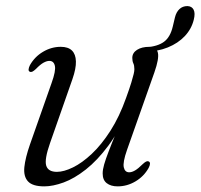

<svg xmlns="http://www.w3.org/2000/svg" viewBox="-20 -620 677 648"><path d="M634 -553.5Q626.5 -522.5 603.8 -498.2Q581 -474 546.5 -460Q512 -446 469.5 -445.5Q466.5 -445.5 465 -447.5Q463.5 -449.5 463.5 -453Q463.5 -456.5 466.5 -458.2Q469.5 -460 474 -460.5Q512.5 -463.5 533.5 -479Q554.5 -494.5 563 -530L570.5 -561.5Q575 -579.5 585.8 -589.5Q596.5 -599.5 612.5 -599.5Q627.5 -599 633.5 -587.2Q639.5 -575.5 634 -553.5ZM482 -75Q486.5 -73 486.2 -67.2Q486 -61.5 481.5 -53Q465.5 -24.5 437.2 -7.8Q409 9 377 9Q354 9 340.2 -1.8Q326.5 -12.5 326.5 -34.5Q326.5 -47.5 331.5 -65Q336.5 -82.5 346.8 -109.2Q357 -136 374 -177Q391 -218 415 -278L412.5 -252Q383 -178.5 345.8 -128.5Q308.5 -78.5 269.8 -48Q231 -17.5 194.8 -4.2Q158.5 9 129.5 9Q90 9 74.5 -7.8Q59 -24.5 62.2 -56Q65.5 -87.5 81 -132L154 -339.5Q169 -381 165.2 -397.8Q161.5 -414.5 146.5 -414.5Q138 -414.5 127 -408.5Q116 -402.5 101 -387Q94 -380.5 89.2 -378.2Q84.5 -376 80.5 -378Q76 -380 76.5 -386Q77 -392 81 -400Q97 -428.5 125.2 -445.2Q153.5 -462 185 -462Q210 -462 222.8 -449.5Q235.5 -437 236.2 -413Q237 -389 224.5 -353L149 -137.5Q129.5 -82 136 -61Q142.5 -40 172 -40Q195.5 -40 226.2 -55Q257 -70 289.8 -100.8Q322.5 -131.5 352.8 -178.8Q383 -226 405.5 -289.5Q417.5 -322.5 423.2 -341.5Q429 -360.5 431.2 -370.2Q433.5 -380 433.5 -386.5Q433.5 -399 430 -406.2Q426.5 -413.5 426.5 -424.5Q426.5 -441.5 442.5 -451.8Q458.5 -462 484.5 -462Q508 -462 512.8 -442.2Q517.5 -422.5 501 -375.5L408.5 -113.5Q394 -72 397.8 -55.2Q401.5 -38.5 416 -38.5Q425 -38.5 435.8 -44.8Q446.5 -51 461.5 -66Q468.5 -72.5 473.2 -74.8Q478 -77 482 -75Z"/></svg>

Font: Fraunces Light
Style: Italic
Weight: 300
Italic angle: -16°
Version: Version 1.000;[b76b70a41]